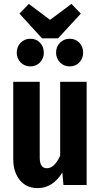

<svg xmlns="http://www.w3.org/2000/svg" viewBox="-20 -950 517 986"><path d="M425 0H306L300 -64Q251 16 173 16Q115 16 81.5 -25.5Q48 -67 48 -134V-530H184V-141Q184 -86 221 -86Q259 -86 289 -150V-530H425ZM347 -930 395 -880 278 -753H196L80 -880L128 -930L237 -848ZM205 -680Q205 -650 185.5 -629.5Q166 -609 136 -609Q106 -609 86 -629.5Q66 -650 66 -680Q66 -710 86 -730.5Q106 -751 136 -751Q166 -751 185.5 -730.5Q205 -710 205 -680ZM407 -680Q407 -650 387.5 -629.5Q368 -609 338 -609Q308 -609 288 -629.5Q268 -650 268 -680Q268 -710 288 -730.5Q308 -751 338 -751Q368 -751 387.5 -730.5Q407 -710 407 -680Z"/></svg>

Font: Fira Sans Extra Condensed SemiBold
Style: Regular
Weight: 600
Width: 1
Designer: Carrois Corporate & Edenspiekermann AG
Foundry: Carrois Corporate GbR & Edenspiekermann AG
Version: Version 4.203